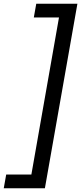

<svg xmlns="http://www.w3.org/2000/svg" viewBox="-138 -892 434 1022"><path d="M101 110H-118L-105 37H29L176 -799H42L55 -872H274Z"/></svg>

Font: Open Sauce Sans
Style: Italic
Weight: 400
Italic angle: -10°
Designer: Alfredo Marco Pradil
Foundry: Creative Sauce Fz LLC
Version: Version 1.477